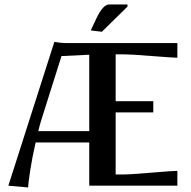

<svg xmlns="http://www.w3.org/2000/svg" viewBox="-20 -824 848 852"><path d="M545.9 -794.9 432.1 -683.1 382.8 -689 408.2 -743.2Q437 -804.2 464.8 -804.2H545.9ZM767.1 -632.8V-567.9Q748.5 -567.9 653.3 -575.4Q558.1 -583 525.9 -583H493.2V-375H660.2V-325.2H493.2V-49.8H525.9Q558.1 -49.8 653.3 -57.9Q748.5 -65.9 767.1 -65.9V0H376V-191.9H138.2Q122.6 -124 113.8 -66.4Q105 -8.8 105 7.8L17.1 0L221.2 -638.2Q252.9 -632.8 271 -632.8ZM376 -242.2V-581.1L252.9 -575.2L165 -296.9Q155.3 -266.1 149.9 -242.2Z"/></svg>

Font: Resagokr
Style: Bold
Weight: 600
Designer: gluk
Foundry: gluk
Version: Version 0.95